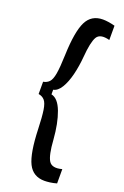

<svg xmlns="http://www.w3.org/2000/svg" viewBox="-155 -753 578 897"><g transform="rotate(20 134.5 -305.0)"><path d="M29 -276V-337Q47 -340 58.5 -352Q70 -364 75.5 -395.5Q81 -427 83 -490Q87 -607 111.5 -656.5Q136 -706 193 -706Q218 -706 253 -697V-626Q204 -639 188.5 -612.5Q173 -586 167 -511Q163 -463 152.5 -420.5Q142 -378 125 -350Q108 -322 86 -318V-295Q120 -288 140.5 -233.5Q161 -179 167 -99Q172 -23 188.5 3Q205 29 253 16V87Q236 92 220 94Q204 96 193 96Q136 96 111.5 47Q87 -2 83 -122Q81 -182 76 -214.5Q71 -247 59.5 -260Q48 -273 29 -276Z"/></g></svg>

Font: Bricolage Grotesque 10pt Condensed
Style: Regular
Weight: 400
Width: 3
Designer: Mathieu Triay
Foundry: Atelier Triay
Version: Version 1.000; ttfautohint (v1.8.4.7-5d5b);gftools[0.9.29]